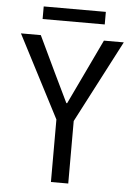

<svg xmlns="http://www.w3.org/2000/svg" viewBox="-58 -906 666 950"><g transform="rotate(5 275.0 -431.0)"><path d="M231.4 0V-310.5L19.5 -719.7H118.2L204.1 -539.1L273.4 -395.5H277.3L345.7 -539.1L431.6 -719.7H530.3L317.4 -310.5V0ZM120.1 -799.8V-862.3H428.7V-799.8Z"/></g></svg>

Font: Reddit Sans Condensed
Style: Regular
Weight: 400
Designer: Stephen Hutchings
Foundry: Reddit
Version: Version 1.014